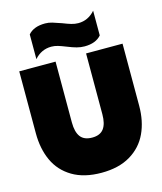

<svg xmlns="http://www.w3.org/2000/svg" viewBox="-136 -1035 971 1149"><g transform="rotate(-15 350.0 -460.5)"><path d="M343 -768Q313 -780 293 -786Q273 -792 253 -792Q191 -792 148 -743V-896Q182 -936 253 -936Q275 -936 296.5 -929.5Q318 -923 352 -911Q382 -899 404 -892.5Q426 -886 447 -886Q508 -886 551 -935V-782Q517 -742 447 -742Q423 -742 399 -748.5Q375 -755 343 -768ZM30 -315V-699H255V-322Q255 -263 277.5 -233Q300 -203 350 -203Q399 -203 421.5 -233Q444 -263 444 -322V-699H670V-315Q670 -219 635.5 -145Q601 -71 529 -28Q457 15 350 15Q242 15 170 -28Q98 -71 64 -145Q30 -219 30 -315Z"/></g></svg>

Font: Readiness Black
Style: Regular
Weight: 900
Designer: Katatrad Team
Foundry: CadsonDemak
Version: Version 1.00;April 23, 2019;FontCreator 11.5.0.2425 64-bit; 